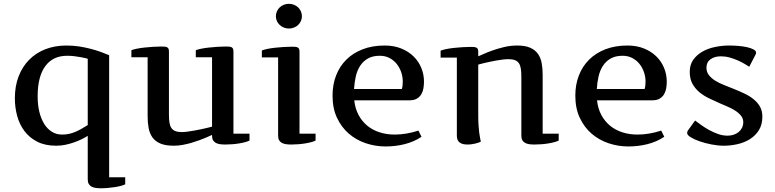

<svg xmlns="http://www.w3.org/2000/svg" viewBox="-20 -756 4103 1016"><path d="M308.6 -43.9Q328.1 -43.9 345.2 -47.6Q362.3 -51.3 378.4 -58.1Q394.5 -64.9 410.6 -74Q426.8 -83 444.3 -94.2V-444.8Q444.3 -445.3 434.6 -447.8Q424.8 -450.2 409.2 -453.1Q393.6 -456.1 374.3 -458.5Q355 -460.9 335.4 -460.9Q259.8 -460.9 219.5 -405.8Q179.2 -350.6 179.2 -246.1Q179.2 -201.2 188.2 -164.1Q197.3 -127 213.9 -100.3Q230.5 -73.7 254.4 -58.8Q278.3 -43.9 308.6 -43.9ZM642.6 182.1V219.2Q634.3 223.6 619.9 227.5Q605.5 231.4 587.9 234.1Q570.3 236.8 551.3 238.5Q532.2 240.2 514.6 240.2Q499.5 240.2 486.8 238.5Q474.1 236.8 464.6 231.7Q455.1 226.6 449.7 217.3Q444.3 208 444.3 192.9V-37.1Q430.2 -28.3 411.4 -19Q392.6 -9.8 370.8 -2.2Q349.1 5.4 325.4 10.3Q301.8 15.1 277.3 15.1Q218.8 15.1 177.2 -6.1Q135.7 -27.3 109.4 -62.5Q83 -97.7 70.8 -142.8Q58.6 -188 58.6 -235.8Q58.6 -300.3 78.6 -352.1Q98.6 -403.8 134.8 -440.2Q170.9 -476.6 220.9 -495.8Q271 -515.1 331.5 -515.1Q365.7 -515.1 397.9 -510.3Q430.2 -505.4 459.2 -497.8Q488.3 -490.2 513.4 -481.2Q538.6 -472.2 557.6 -463.9V182.1Z M1016.1 -453.1V-490.2Q1026.4 -494.6 1044.9 -498.3Q1063.5 -502 1085.7 -504.4Q1107.9 -506.8 1131.1 -508.3Q1154.3 -509.8 1173.3 -509.8Q1183.6 -509.8 1191.4 -509.3Q1199.2 -508.8 1204.6 -506.3Q1210 -503.9 1212.6 -498.8Q1215.3 -493.7 1215.3 -483.9V-48.8H1300.3V-12.2Q1292 -7.8 1277.6 -3.9Q1263.2 0 1245.6 2.9Q1228 5.9 1209 7.3Q1189.9 8.8 1172.4 8.8Q1157.2 8.8 1144.5 7.1Q1131.8 5.4 1122.3 0.2Q1112.8 -4.9 1107.4 -13.9Q1102.1 -22.9 1102.1 -38.1V-42Q1102.1 -42.5 1093.5 -38.3Q1085 -34.2 1070.1 -27.8Q1055.2 -21.5 1035.4 -14.2Q1015.6 -6.8 993.2 -0.2Q970.7 6.3 946.8 10.7Q922.9 15.1 900.4 15.1Q856.4 15.1 829.1 3.7Q801.8 -7.8 786.9 -28.6Q772 -49.3 766.6 -77.9Q761.2 -106.4 761.2 -140.1V-453.1H675.3V-490.2Q685.5 -494.6 704.1 -498.3Q722.7 -502 744.6 -504.4Q766.6 -506.8 789.8 -508.3Q813 -509.8 832 -509.8Q842.3 -509.8 850.1 -509.3Q857.9 -508.8 863.3 -506.3Q868.7 -503.9 871.3 -498.8Q874 -493.7 874 -483.9V-149.9Q874 -125 876.7 -107.4Q879.4 -89.8 887 -78.6Q894.5 -67.4 908 -62.3Q921.4 -57.1 942.4 -57.1Q954.6 -57.1 971.4 -59.3Q988.3 -61.5 1006.1 -64.7Q1023.9 -67.9 1041.3 -71.5Q1058.6 -75.2 1072.3 -78.4Q1085.9 -81.5 1094 -83.7Q1102.1 -85.9 1102.1 -85.9V-453.1Z M1564.9 -48.8H1649.9V-12.2Q1641.6 -7.8 1627.2 -3.9Q1612.8 0 1595.2 2.9Q1577.6 5.9 1558.6 7.3Q1539.6 8.8 1522 8.8Q1506.8 8.8 1494.1 7.1Q1481.4 5.4 1471.9 0.2Q1462.4 -4.9 1457 -13.9Q1451.7 -22.9 1451.7 -38.1V-452.1H1365.7V-488.8Q1376 -493.2 1394.5 -497.1Q1413.1 -501 1435.3 -503.4Q1457.5 -505.9 1480.7 -507.3Q1503.9 -508.8 1522.9 -508.8Q1533.2 -508.8 1541 -508.3Q1548.8 -507.8 1554.2 -505.4Q1559.6 -502.9 1562.3 -497.8Q1564.9 -492.7 1564.9 -482.9ZM1439.9 -669.9Q1439.9 -683.6 1445.3 -695.8Q1450.7 -708 1460 -716.8Q1469.2 -725.6 1481.9 -730.7Q1494.6 -735.8 1508.8 -735.8Q1522.9 -735.8 1535.6 -730.7Q1548.3 -725.6 1557.6 -716.8Q1566.9 -708 1572.3 -695.8Q1577.6 -683.6 1577.6 -669.9Q1577.6 -656.2 1572.3 -644.5Q1566.9 -632.8 1557.6 -624Q1548.3 -615.2 1535.6 -610.1Q1522.9 -605 1508.8 -605Q1494.6 -605 1481.9 -610.1Q1469.2 -615.2 1460 -624Q1450.7 -632.8 1445.3 -644.5Q1439.9 -656.2 1439.9 -669.9Z M2106.4 -285.2Q2109.4 -294.9 2110.4 -304.7Q2111.3 -314.5 2111.3 -325.2Q2111.3 -349.1 2103.3 -373.3Q2095.2 -397.5 2079.8 -417Q2064.5 -436.5 2041.7 -448.7Q2019 -460.9 1989.7 -460.9Q1952.1 -460.9 1927 -446.5Q1901.9 -432.1 1886 -408Q1870.1 -383.8 1862.8 -351.8Q1855.5 -319.8 1853.5 -285.2ZM1739.7 -250Q1739.7 -308.1 1758.5 -356.7Q1777.3 -405.3 1812.7 -440.4Q1848.1 -475.6 1899.4 -495.4Q1950.7 -515.1 2015.6 -515.1Q2064.5 -515.1 2103 -499.5Q2141.6 -483.9 2168.5 -457.5Q2195.3 -431.2 2209.5 -396.5Q2223.6 -361.8 2223.6 -324.2Q2223.6 -306.6 2220.7 -289.1Q2217.8 -271.5 2209.5 -257.3Q2201.2 -243.2 2186 -234.1Q2170.9 -225.1 2146.5 -225.1H1854.5Q1859.4 -181.2 1877.4 -147.5Q1895.5 -113.8 1923.8 -90.6Q1952.1 -67.4 1989.3 -55.7Q2026.4 -43.9 2069.3 -43.9Q2098.6 -43.9 2129.9 -49.1Q2161.1 -54.2 2194.3 -64.9L2210.4 -32.2Q2190.4 -18.6 2167.5 -8.8Q2144.5 1 2120.1 7.1Q2095.7 13.2 2070.3 16.1Q2044.9 19 2020.5 19Q1966.8 19 1916.3 2.2Q1865.7 -14.6 1826.4 -48.3Q1787.1 -82 1763.4 -132.3Q1739.7 -182.6 1739.7 -250Z M2397.5 -451.2H2311.5V-487.8Q2321.8 -492.2 2340.3 -496.1Q2358.9 -500 2381.1 -502.4Q2403.3 -504.9 2426.5 -506.3Q2449.7 -507.8 2468.8 -507.8Q2479 -507.8 2486.8 -507.3Q2494.6 -506.8 2500 -504.4Q2505.4 -502 2508.1 -496.8Q2510.7 -491.7 2510.7 -481.9V-458Q2518.1 -460.4 2537.8 -469.7Q2557.6 -479 2585.9 -489Q2614.3 -499 2647.9 -507.1Q2681.6 -515.1 2716.8 -515.1Q2759.3 -515.1 2785.6 -503.4Q2812 -491.7 2826.7 -470.9Q2841.3 -450.2 2846.4 -421.9Q2851.6 -393.6 2851.6 -359.9V-48.8H2936.5V-12.2Q2928.2 -7.8 2913.8 -3.9Q2899.4 0 2881.8 2.9Q2864.3 5.9 2845.2 7.3Q2826.2 8.8 2808.6 8.8Q2793.5 8.8 2780.8 7.1Q2768.1 5.4 2758.8 0.2Q2749.5 -4.9 2744.1 -13.9Q2738.8 -22.9 2738.8 -38.1V-350.1Q2738.8 -375 2736.1 -392.6Q2733.4 -410.2 2725.8 -421.4Q2718.3 -432.6 2704.8 -437.7Q2691.4 -442.9 2670.4 -442.9Q2656.7 -442.9 2640.4 -440.9Q2624 -439 2606.7 -435.8Q2589.4 -432.6 2573 -429.2Q2556.6 -425.8 2543.2 -422.6Q2529.8 -419.4 2521 -417Q2512.2 -414.6 2510.7 -414.1V-147Q2510.7 -116.7 2512.2 -93.8Q2513.7 -70.8 2515.9 -53.7Q2518.1 -36.6 2520.5 -25.1Q2522.9 -13.7 2524.4 -6.8Q2517.6 -2.9 2509 -0.2Q2500.5 2.4 2491 4.6Q2481.4 6.8 2471.9 7.8Q2462.4 8.8 2454.6 8.8Q2441.9 8.8 2431.6 6.6Q2421.4 4.4 2413.6 -1Q2405.8 -6.3 2401.6 -15.4Q2397.5 -24.4 2397.5 -38.1Z M3391.1 -285.2Q3394 -294.9 3395 -304.7Q3396 -314.5 3396 -325.2Q3396 -349.1 3387.9 -373.3Q3379.9 -397.5 3364.5 -417Q3349.1 -436.5 3326.4 -448.7Q3303.7 -460.9 3274.4 -460.9Q3236.8 -460.9 3211.7 -446.5Q3186.5 -432.1 3170.7 -408Q3154.8 -383.8 3147.5 -351.8Q3140.1 -319.8 3138.2 -285.2ZM3024.4 -250Q3024.4 -308.1 3043.2 -356.7Q3062 -405.3 3097.4 -440.4Q3132.8 -475.6 3184.1 -495.4Q3235.4 -515.1 3300.3 -515.1Q3349.1 -515.1 3387.7 -499.5Q3426.3 -483.9 3453.1 -457.5Q3480 -431.2 3494.1 -396.5Q3508.3 -361.8 3508.3 -324.2Q3508.3 -306.6 3505.4 -289.1Q3502.4 -271.5 3494.1 -257.3Q3485.8 -243.2 3470.7 -234.1Q3455.6 -225.1 3431.2 -225.1H3139.2Q3144 -181.2 3162.1 -147.5Q3180.2 -113.8 3208.5 -90.6Q3236.8 -67.4 3273.9 -55.7Q3311 -43.9 3354 -43.9Q3383.3 -43.9 3414.6 -49.1Q3445.8 -54.2 3479 -64.9L3495.1 -32.2Q3475.1 -18.6 3452.1 -8.8Q3429.2 1 3404.8 7.1Q3380.4 13.2 3355 16.1Q3329.6 19 3305.2 19Q3251.5 19 3200.9 2.2Q3150.4 -14.6 3111.1 -48.3Q3071.8 -82 3048.1 -132.3Q3024.4 -182.6 3024.4 -250Z M3658.2 -118.2Q3671.4 -108.4 3690.2 -94.7Q3709 -81.1 3731.4 -68.6Q3753.9 -56.2 3779.1 -47.1Q3804.2 -38.1 3830.1 -38.1Q3846.2 -38.1 3861.1 -42.7Q3876 -47.4 3887.7 -56.6Q3899.4 -65.9 3906.2 -79.3Q3913.1 -92.8 3913.1 -109.9Q3913.1 -129.9 3900.1 -145Q3887.2 -160.2 3868.4 -171.9Q3849.6 -183.6 3828.1 -192.6Q3806.6 -201.7 3790 -209Q3761.2 -221.7 3732.7 -235.4Q3704.1 -249 3681.4 -267.8Q3658.7 -286.6 3644.3 -312.5Q3629.9 -338.4 3629.9 -376Q3629.9 -413.6 3648.7 -439.9Q3667.5 -466.3 3697.5 -483.2Q3727.5 -500 3764.6 -507.6Q3801.8 -515.1 3837.9 -515.1Q3860.4 -515.1 3885.5 -513.2Q3910.6 -511.2 3931.9 -506.6Q3953.1 -502 3967 -494.6Q3981 -487.3 3981 -477.1Q3981 -473.1 3978 -466.8L3944.8 -402.8Q3935.5 -408.7 3919.7 -418.2Q3903.8 -427.7 3883.8 -436.5Q3863.8 -445.3 3841.1 -451.7Q3818.4 -458 3794.9 -458Q3761.2 -458 3739.7 -442.4Q3718.3 -426.8 3718.3 -397.9Q3718.3 -375.5 3731 -358.9Q3743.7 -342.3 3764.4 -329.3Q3785.2 -316.4 3811.8 -305.9Q3838.4 -295.4 3866.2 -284.2Q3894 -272.9 3920.7 -260.3Q3947.3 -247.6 3968 -230.7Q3988.8 -213.9 4001.5 -191.7Q4014.2 -169.4 4014.2 -139.2Q4014.2 -96.2 3995.6 -66.9Q3977.1 -37.6 3947.5 -19.3Q3918 -1 3881.6 7.1Q3845.2 15.1 3810.1 15.1Q3779.8 15.1 3745.6 8.5Q3711.4 2 3682.6 -8.1Q3653.8 -18.1 3635 -29.8Q3616.2 -41.5 3616.2 -51.8Q3616.2 -58.1 3619.1 -64L3658.2 -118.2Z"/></svg>

Font: Artifika
Style: Medium
Weight: 500
Designer: Yulya Zhdanova | Cyreal.org
Foundry: Yulya Zhdanova | Cyreal
Version: Version 1.000